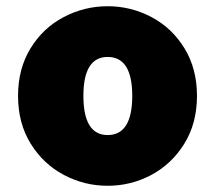

<svg xmlns="http://www.w3.org/2000/svg" viewBox="-20 -584 691 617"><path d="M38 -276Q38 -363 78 -428.5Q118 -494 184.5 -529Q251 -564 326 -564Q401 -564 467 -529Q533 -494 573 -428.5Q613 -363 613 -276Q613 -188 572.5 -122.5Q532 -57 466.5 -22Q401 13 326 13Q251 13 185 -22Q119 -57 78.5 -122.5Q38 -188 38 -276ZM405 -276Q405 -401 326 -401Q248 -401 248 -276Q248 -150 326 -150Q405 -150 405 -276Z"/></svg>

Font: Nebula Sans Black
Style: Regular
Weight: 900
Designer: Paul D. Hunt for Adobe (as Source Sans)
Foundry: Nebula Entertainment & Broadcasting LLC
Version: Version 1.010